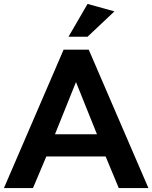

<svg xmlns="http://www.w3.org/2000/svg" viewBox="-27 -958 776 978"><path d="M511 -161 578 0H729L425 -705H297L-7 0H141L209 -161ZM360 -540 467 -274H253ZM322 -771H419L556 -900L419 -938Z"/></svg>

Font: Geom SemiBold
Style: Bold
Weight: 600
Version: Version 1.102